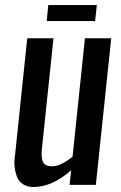

<svg xmlns="http://www.w3.org/2000/svg" viewBox="-20 -729 477 757"><path d="M164.1 -646 170.4 -709H361.8L355 -646ZM112.3 8.3Q87.9 8.3 71.5 -2.2Q55.2 -12.7 48.1 -29.3Q41 -45.9 38.1 -67.4Q36.6 -77.1 36.6 -87.4Q36.6 -99.1 38.6 -110.8L87.4 -578.1H190.9L145 -140.6Q144 -130.4 144 -122.1Q144 -101.6 149.9 -89.8Q158.2 -73.2 185.1 -73.2Q218.8 -73.2 266.1 -111.3L314.9 -578.1H418.5L357.9 0H254.4L260.7 -57.6Q185.1 8.3 112.3 8.3Z"/></svg>

Font: Oswald
Style: Regular
Weight: 400
Designer: Vernon Adams
Foundry: Vernon Adams
Version: 3.0; ttfautohint (v0.94.23-7a4d-dirty) -l 8 -r 50 -G 200 -x 